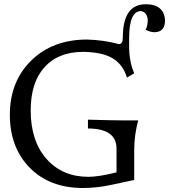

<svg xmlns="http://www.w3.org/2000/svg" viewBox="-20 -893 812 922"><path d="M378.4 9.8Q218.8 9.8 123 -87.4Q27.3 -184.6 27.3 -341.8Q27.3 -501.5 130.1 -602.3Q232.9 -703.1 397.9 -703.1Q476.1 -701.2 551.3 -681.2Q569.8 -681.2 569.8 -712.9Q569.8 -872.6 679.7 -872.6Q768.1 -872.6 772.5 -794.9Q772.5 -738.3 720.2 -738.3Q699.7 -739.3 679.2 -750Q689.5 -769 689.5 -799.3Q685.1 -835.4 656.7 -839.8Q600.1 -839.8 600.1 -709V-664.6Q601.1 -595.2 624.5 -541L589.8 -520.5Q570.3 -583.5 521 -613Q471.7 -642.6 380.4 -644Q259.8 -644 193.6 -570.3Q127.4 -496.6 127.4 -362.8Q127.4 -215.3 203.6 -129.6Q279.8 -43.9 404.3 -43.9Q454.6 -43.9 539.6 -65.4V-179.2Q539.6 -275.9 402.3 -275.9V-318.4Q520.5 -314.9 568.4 -314.9H643.6Q624.5 -243.7 624.5 -171.9V-28.8Q583 -20 513.7 -5.1Q444.3 9.8 378.4 9.8Z"/></svg>

Font: Kelvinch
Style: Regular
Weight: 400
Designer: Paul James MIller
Foundry: High-Logic / Made with FontCreator
Version: Version 3.30 September 23, 2016